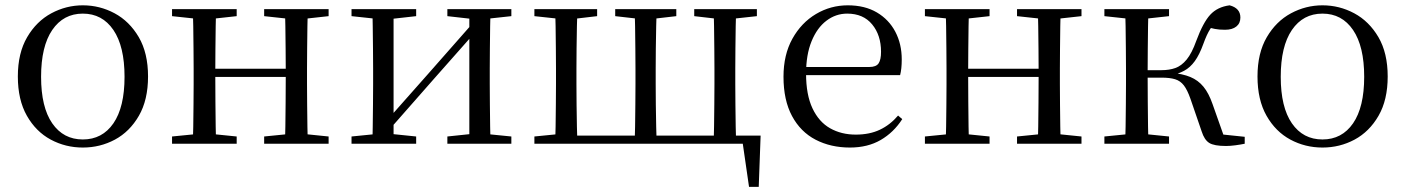

<svg xmlns="http://www.w3.org/2000/svg" viewBox="-20 -551 5388 736"><path d="M297.5 14.6Q231.2 14.6 174.4 -15.9Q117.6 -46.5 83 -107.4Q48.4 -168.3 48.4 -257.8Q48.4 -347.6 84.1 -408.5Q119.7 -469.3 176.7 -500Q233.7 -530.6 297.5 -530.6Q362.2 -530.6 419.2 -500.1Q476.2 -469.5 511.9 -408.7Q547.5 -347.8 547.5 -257.8Q547.5 -168 512.4 -107.2Q477.3 -46.3 420.5 -15.8Q363.7 14.6 297.5 14.6ZM297.5 -16.4Q372 -16.4 414.7 -78.2Q457.4 -140.1 457.4 -256.6Q457.4 -373.4 414.7 -436.1Q372 -498.8 297.5 -498.8Q223.1 -498.8 180.3 -436.1Q137.5 -373.4 137.5 -256.6Q137.5 -140.1 180.3 -78.2Q223.1 -16.4 297.5 -16.4Z M719.1 0Q720.3 -24.4 720.8 -65.4Q721.3 -106.3 721.8 -150.3Q722.3 -194.3 722.3 -228.5V-288.3Q722.3 -321.7 721.8 -365.7Q721.3 -409.8 720.8 -450.8Q720.3 -491.8 719.1 -516H808.3Q807.3 -491.7 806.8 -450.1Q806.3 -408.6 805.8 -363Q805.3 -317.5 805.3 -279.8V-260.2Q805.3 -210.2 805.8 -159.3Q806.3 -108.5 806.8 -66.4Q807.3 -24.3 808.3 0ZM1071.4 0Q1073.4 -24.3 1073.9 -66.4Q1074.4 -108.5 1074.9 -159.3Q1075.4 -210.2 1075.4 -260.2V-279.8Q1075.4 -317.4 1074.9 -363.1Q1074.4 -408.7 1073.9 -450.2Q1073.4 -491.7 1071.4 -516H1159.9Q1158.9 -491.7 1158.4 -450.7Q1157.9 -409.7 1157.4 -365.7Q1156.9 -321.7 1156.9 -288.3V-228.5Q1156.9 -194.3 1157.4 -150.3Q1157.9 -106.3 1158.4 -65.4Q1158.9 -24.4 1159.9 0ZM639.5 0V-27.8L748.7 -38.6H780.7L887.3 -27.8V0ZM639.5 -489.1V-516H887.3V-489.1L780.7 -477.4H748.7ZM992.6 0V-27.8L1100.8 -38.6H1133.8L1239.7 -27.8V0ZM992.6 -489.1V-516H1239.7V-489.1L1133.8 -477.4H1100.8ZM763 -256V-287.5H1115.9V-256Z M1327.5 0V-27.8L1435.7 -38.6H1470.3L1575.3 -27.8V0ZM1694.9 0V-27.8L1797.6 -38.6H1832L1940.2 -27.8V0ZM1407.1 0Q1408.3 -24.4 1408.8 -65.3Q1409.3 -106.3 1409.8 -150.3Q1410.3 -194.3 1410.3 -228.5V-288.3Q1410.3 -321.7 1409.8 -365.7Q1409.3 -409.7 1408.8 -450.7Q1408.3 -491.8 1407.1 -516H1488.7V0ZM1466.1 -46.9 1430.9 -65.8H1442.3L1619.2 -265.6L1800 -470.9L1833.7 -451H1822.4L1644.1 -249.4ZM1779.1 0V-516H1860.4Q1859.4 -491.8 1858.9 -450.7Q1858.4 -409.7 1857.9 -365.7Q1857.4 -321.7 1857.4 -288.3V-228.5Q1857.4 -194.3 1857.9 -150.3Q1858.4 -106.3 1858.9 -65.3Q1859.4 -24.4 1860.4 0ZM1327.5 -489.1V-516H1575.3V-489.1L1471.1 -477.4H1436.7ZM1694.9 -489.1V-516H1940.2V-489.1L1832.8 -477.4H1798.4Z M2108.1 0Q2109.3 -24.4 2109.8 -65.3Q2110.3 -106.3 2110.8 -150.3Q2111.3 -194.3 2111.3 -228.5V-288.3Q2111.3 -321.7 2110.8 -365.7Q2110.3 -409.7 2109.8 -450.7Q2109.3 -491.8 2108.1 -516H2193.4Q2192.4 -491.8 2191.5 -450.7Q2190.7 -409.7 2190.2 -365.7Q2189.7 -321.7 2189.7 -288.3V-228.5Q2189.7 -194.3 2190.2 -150.3Q2190.7 -106.3 2191.5 -65.3Q2192.4 -24.4 2193.4 0ZM2412.8 0Q2414 -24.4 2414.5 -65.3Q2415 -106.3 2415.5 -150.3Q2416 -194.3 2416 -228.5V-288.3Q2416 -321.7 2415.5 -365.7Q2415 -409.7 2414.5 -450.7Q2414 -491.8 2412.8 -516H2497.3Q2496.3 -491.8 2495.4 -450.7Q2494.5 -409.7 2494 -365.7Q2493.5 -321.7 2493.5 -288.3V-228.5Q2493.5 -194.3 2494 -150.3Q2494.5 -106.3 2495.4 -65.3Q2496.3 -24.4 2497.3 0ZM2715.7 0Q2716.7 -24.4 2717.2 -65.3Q2717.7 -106.3 2718.2 -150.3Q2718.7 -194.3 2718.7 -228.5V-288.3Q2718.7 -321.7 2718.2 -365.7Q2717.7 -409.7 2717.2 -450.7Q2716.7 -491.8 2715.7 -516H2801.9Q2800.9 -491.8 2800.2 -450.7Q2799.6 -409.7 2799.1 -365.7Q2798.6 -321.7 2798.6 -288.3V-228.5Q2798.6 -194.3 2799.1 -150.3Q2799.6 -106.3 2800.2 -65.3Q2800.9 -24.4 2801.9 0ZM2851.3 165.4 2823.3 -27.9 2860.2 0H2152V-31.1H2895.7L2888.5 165.4ZM2028.5 -489.1V-516H2269V-489.1L2169.2 -477.4H2137.7ZM2338.3 -489.1V-516H2572.5V-489.1L2471.1 -477.4H2441.4ZM2641.2 -489.1V-516H2881.4V-489.1L2774.4 -477.4H2742.7ZM2028.5 0V-27.8L2137.7 -38.6H2152V0Z M3238.3 14.6Q3164.5 14.6 3106.6 -15.4Q3048.7 -45.5 3016.1 -106.2Q2983.4 -167 2983.4 -256.8Q2983.4 -341.1 3017.5 -402.5Q3051.6 -463.8 3107.8 -497.2Q3164 -530.6 3229.9 -530.6Q3295.2 -530.6 3341.4 -503.3Q3387.6 -475.9 3412.1 -429.2Q3436.7 -382.4 3436.7 -323.2Q3436.7 -286.8 3430.4 -262.9H3021.6V-294.2H3312.3Q3338.6 -294.2 3348 -308.2Q3357.3 -322.1 3357.3 -352.3Q3357.3 -416.2 3323.2 -457.5Q3289.2 -498.8 3227.6 -498.8Q3183.8 -498.8 3148 -471.6Q3112.1 -444.5 3091 -392.8Q3069.9 -341.2 3069.9 -268.7Q3069.9 -188 3094.4 -135.9Q3118.9 -83.8 3161.9 -59.4Q3205 -35 3260.5 -35Q3313.5 -35 3352.8 -53.7Q3392.2 -72.3 3422.7 -108.1L3438.6 -94.3Q3406 -43.5 3356 -14.4Q3306 14.6 3238.3 14.6Z M3605.1 0Q3606.3 -24.4 3606.8 -65.4Q3607.3 -106.3 3607.8 -150.3Q3608.3 -194.3 3608.3 -228.5V-288.3Q3608.3 -321.7 3607.8 -365.7Q3607.3 -409.8 3606.8 -450.8Q3606.3 -491.8 3605.1 -516H3694.3Q3693.3 -491.7 3692.8 -450.1Q3692.3 -408.6 3691.8 -363Q3691.3 -317.5 3691.3 -279.8V-260.2Q3691.3 -210.2 3691.8 -159.3Q3692.3 -108.5 3692.8 -66.4Q3693.3 -24.3 3694.3 0ZM3957.4 0Q3959.4 -24.3 3959.9 -66.4Q3960.4 -108.5 3960.9 -159.3Q3961.4 -210.2 3961.4 -260.2V-279.8Q3961.4 -317.4 3960.9 -363.1Q3960.4 -408.7 3959.9 -450.2Q3959.4 -491.7 3957.4 -516H4045.9Q4044.9 -491.7 4044.4 -450.7Q4043.9 -409.7 4043.4 -365.7Q4042.9 -321.7 4042.9 -288.3V-228.5Q4042.9 -194.3 4043.4 -150.3Q4043.9 -106.3 4044.4 -65.4Q4044.9 -24.4 4045.9 0ZM3525.5 0V-27.8L3634.7 -38.6H3666.7L3773.3 -27.8V0ZM3525.5 -489.1V-516H3773.3V-489.1L3666.7 -477.4H3634.7ZM3878.6 0V-27.8L3986.8 -38.6H4019.8L4125.7 -27.8V0ZM3878.6 -489.1V-516H4125.7V-489.1L4019.8 -477.4H3986.8ZM3649 -256V-287.5H4001.9V-256Z M4213.5 0V-27.8L4322.7 -38.6H4354.7L4461.3 -27.8V0ZM4213.5 -489.1V-516H4461.3V-489.1L4354.7 -477.4H4322.7ZM4293.1 0Q4294.3 -24.4 4294.8 -65.3Q4295.3 -106.3 4295.8 -150.3Q4296.3 -194.3 4296.3 -228.5V-288.3Q4296.3 -321.7 4295.8 -365.7Q4295.3 -409.7 4294.8 -450.7Q4294.3 -491.8 4293.1 -516H4382.3Q4381.3 -491.8 4380.8 -450.2Q4380.3 -408.7 4379.8 -362.6Q4379.3 -316.5 4379.3 -277.8V-258.4Q4379.3 -209.4 4379.8 -158.9Q4380.3 -108.5 4380.8 -66.4Q4381.3 -24.4 4382.3 0ZM4586.5 -46.9 4543.3 -172.6Q4531.4 -206.4 4518.1 -223.7Q4504.8 -241 4484.7 -247.2Q4464.6 -253.4 4432.7 -253.4H4337V-282H4432.1Q4462.3 -282 4485.6 -290.3Q4508.9 -298.6 4528.9 -322.8Q4548.8 -347.1 4565.6 -394.1Q4591.8 -464.8 4619.4 -494.7Q4647.1 -524.6 4693.6 -530.6Q4734.8 -519.7 4734.8 -483.8Q4734.8 -461.7 4719.2 -449.3Q4703.7 -436.9 4675.8 -436.9Q4653.2 -436.9 4637.1 -440.1Q4620.9 -443.3 4604.5 -448.4L4651.1 -479.2Q4631.5 -458.7 4618.8 -439.2Q4606.1 -419.6 4592.8 -382.7Q4578 -341.5 4560.1 -316.7Q4542.1 -291.9 4519.2 -279.7Q4496.3 -267.4 4467.1 -261.6L4467.7 -272.4Q4513.3 -268.2 4543.1 -255.8Q4572.9 -243.4 4593.3 -218.6Q4613.6 -193.9 4628.2 -151.8L4677.1 -13.4L4620 -40.3L4751.4 -26.6V0Q4734.6 3.4 4715.2 6Q4695.8 8.6 4679.7 8.6Q4633.9 8.6 4615.3 -3.2Q4596.7 -14.9 4586.5 -46.9Z M5049.5 14.6Q4983.2 14.6 4926.4 -15.9Q4869.6 -46.5 4835 -107.4Q4800.4 -168.3 4800.4 -257.8Q4800.4 -347.6 4836.1 -408.5Q4871.7 -469.3 4928.7 -500Q4985.7 -530.6 5049.5 -530.6Q5114.2 -530.6 5171.2 -500.1Q5228.2 -469.5 5263.9 -408.7Q5299.5 -347.8 5299.5 -257.8Q5299.5 -168 5264.4 -107.2Q5229.3 -46.3 5172.5 -15.8Q5115.7 14.6 5049.5 14.6ZM5049.5 -16.4Q5124 -16.4 5166.7 -78.2Q5209.4 -140.1 5209.4 -256.6Q5209.4 -373.4 5166.7 -436.1Q5124 -498.8 5049.5 -498.8Q4975.1 -498.8 4932.3 -436.1Q4889.5 -373.4 4889.5 -256.6Q4889.5 -140.1 4932.3 -78.2Q4975.1 -16.4 5049.5 -16.4Z"/></svg>

Font: Noto Serif SC
Style: Regular
Weight: 200
Designer: Ryoko NISHIZUKA 西塚涼子 (kana & ideographs); Frank Grießhammer (Latin, Greek & Cyrillic); Wenlong ZHANG 张文龙 (bopomofo); San
Foundry: Adobe
Version: Version 2.001;hotconv 1.1.0;makeotfexe 2.6.0